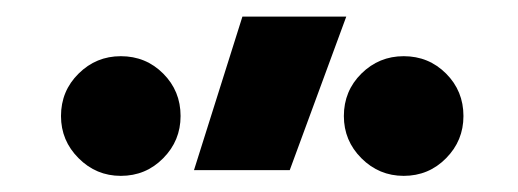

<svg xmlns="http://www.w3.org/2000/svg" viewBox="-20 -815 626 232"><path d="M214.4 -609.4 272.9 -794.9H398.4L330.1 -609.4ZM467.8 -602.5Q438 -602.5 416.7 -623.8Q395.5 -645 395.5 -674.8Q395.5 -705.1 416.7 -726.1Q438 -747.1 467.8 -747.1Q498 -747.1 519 -726.1Q540 -705.1 540 -674.8Q540 -645 519 -623.8Q498 -602.5 467.8 -602.5ZM126 -602.5Q96.2 -602.5 75 -623.8Q53.7 -645 53.7 -674.8Q53.7 -705.1 75 -726.1Q96.2 -747.1 126 -747.1Q156.2 -747.1 177.2 -726.1Q198.2 -705.1 198.2 -674.8Q198.2 -645 177.2 -623.8Q156.2 -602.5 126 -602.5Z"/></svg>

Font: Cascadia Mono NF SemiBold
Style: Regular
Weight: 600
Monospace: yes
Designer: Aaron Bell
Foundry: Saja Typeworks
Version: Version 2404.023; ttfautohint (v1.8.4)